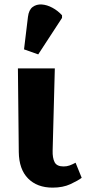

<svg xmlns="http://www.w3.org/2000/svg" viewBox="-20 -849 394 879"><path d="M221 10Q150 10 108.5 -32Q67 -74 66 -153L62 -536H231L221 -160Q220 -126 230 -106.5Q240 -87 271 -87Q286 -87 298.5 -91.5Q311 -96 326 -104L354 -35Q337 -22 302.5 -6Q268 10 221 10ZM155 -600 90 -623 108 -772Q112 -804 129.5 -817Q147 -830 171 -828.5Q195 -827 220 -813.5Q245 -800 264 -779V-767Z"/></svg>

Font: Noto Serif ExtraCondensed Black
Style: Regular
Weight: 900
Width: 2
Designer: Monotype Design Team
Foundry: Monotype Imaging Inc.
Version: Version 2.015; ttfautohint (v1.8.4.7-5d5b)